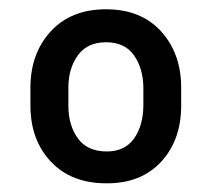

<svg xmlns="http://www.w3.org/2000/svg" viewBox="-20 -742 465 422"><path d="M46.9 -509.9V-549.4Q46.9 -624.3 91.4 -672.9Q136 -721.6 213.1 -721.6Q290.1 -721.6 334.2 -672.9Q378.2 -624.3 378.2 -549.4V-509.9Q378.2 -434.3 334.2 -386.5Q290.1 -338.8 214.5 -339.1Q137.1 -338.8 92 -386.5Q46.9 -434.3 46.9 -509.9ZM130.3 -549.4V-509.9Q130.3 -466.3 151.3 -437.7Q172.2 -409.1 214.5 -409.1Q254.6 -409.1 274.7 -437.7Q294.7 -466.3 295.1 -509.9V-549.4Q294.7 -591.6 274.5 -620.4Q254.3 -649.1 213.1 -649.1Q171.9 -649.1 151.1 -620.4Q130.3 -591.6 130.3 -549.4Z"/></svg>

Font: Inter Extra Light BETA
Style: Regular
Weight: 200
Designer: Rasmus Andersson
Foundry: rsms
Version: Version 3.011;git-f93a4a705